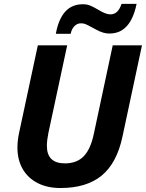

<svg xmlns="http://www.w3.org/2000/svg" viewBox="-20 -944 740 974"><path d="M68.4 -195.8Q68.4 -229 76.7 -269.5L171.9 -713.9H320.8L225.6 -270Q217.8 -231.9 217.8 -204.1Q217.8 -115.2 309.6 -115.2Q369.6 -115.2 404.8 -151.4Q439.9 -187.5 456.1 -265.6L551.8 -713.9H700.2L601.6 -252.4Q573.2 -117.2 496.3 -53.7Q419.4 9.8 286.6 9.8Q220.2 9.8 170.9 -15.4Q121.6 -40.5 95 -86.9Q68.4 -133.3 68.4 -195.8ZM399.9 -922.4Q411.6 -922.4 419.9 -920.9Q428.2 -919.4 439.5 -915Q454.1 -908.7 481 -893.1Q516.6 -871.1 540 -871.1Q559.6 -871.1 573.5 -884Q587.4 -897 596.7 -924.3H672.9Q654.8 -835.4 610.4 -799.3Q580.1 -773.9 533.7 -773.9Q503.4 -773.9 468.3 -793.5Q453.6 -800.8 438 -809.6Q419.9 -819.3 411.6 -822.5Q403.3 -825.7 389.6 -825.7Q372.1 -825.7 357.9 -811.8Q343.8 -797.9 338.4 -772.5H263.2Q276.9 -847.2 310.8 -884.8Q344.7 -922.4 399.9 -922.4Z"/></svg>

Font: Viking Open Sans
Style: Bold Italic
Weight: 700
Italic angle: -12°
Foundry: Ascender Corporation
Version: Version 2.000